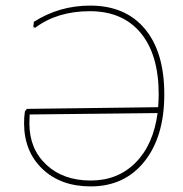

<svg xmlns="http://www.w3.org/2000/svg" viewBox="-20 -661 655 686"><path d="M302 -641Q428 -641 497.5 -558Q567 -475 567 -324Q567 -173 496 -84Q425 5 304 5Q197 5 131.5 -57.5Q66 -120 66 -221Q66 -244 69 -263L76 -272L545 -278Q547 -308 547 -324Q547 -466 482.5 -543.5Q418 -621 301 -621Q185 -621 106 -562L99 -564L101 -583Q192 -641 302 -641ZM85 -220Q85 -129 145.5 -72.5Q206 -16 304 -16Q401 -16 464.5 -80Q528 -144 543 -257L86 -252Z"/></svg>

Font: Alegreya Sans SC Thin
Style: Regular
Weight: 100
Designer: Juan Pablo del Peral
Foundry: Huerta Tipografica
Version: Version 2.007